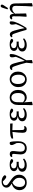

<svg xmlns="http://www.w3.org/2000/svg" viewBox="2362 -3172 1001 5765"><g transform="rotate(-90 2862.5 -289.5)"><path d="M260 13Q197 13 146 -13Q95 -39 65 -87.5Q35 -136 35 -202Q35 -293 90 -354.5Q145 -416 233 -438Q172 -476 141.5 -510.5Q111 -545 111 -592Q111 -659 160.5 -700Q210 -741 295 -741Q361 -741 412 -716Q463 -691 485 -651Q481 -630 468.5 -616.5Q456 -603 436 -603Q401 -603 355 -648L295 -705Q243 -704 212 -680Q181 -656 181 -619Q181 -595 193 -576.5Q205 -558 237 -534.5Q269 -511 327 -471Q391 -428 428.5 -388.5Q466 -349 482.5 -307Q499 -265 499 -211Q499 -151 470.5 -100Q442 -49 388.5 -18Q335 13 260 13ZM131 -205Q131 -120 168.5 -78.5Q206 -37 265 -37Q333 -37 369.5 -85Q406 -133 406 -209Q406 -283 367 -331.5Q328 -380 266 -418Q196 -389 163.5 -334Q131 -279 131 -205Z M781 13Q698 13 643.5 -21.5Q589 -56 589 -121Q589 -180 633 -214Q677 -248 747 -255Q682 -261 644 -291.5Q606 -322 606 -369Q606 -426 655 -462.5Q704 -499 804 -499Q867 -499 909 -484.5Q951 -470 970 -446Q969 -426 956 -410.5Q943 -395 918 -395Q898 -395 880 -404.5Q862 -414 838 -436L811 -459H808Q689 -459 689 -375Q689 -335 720.5 -312.5Q752 -290 816 -290Q832 -290 848 -290.5Q864 -291 886 -291V-227Q864 -229 850.5 -229Q837 -229 823 -229Q743 -229 711.5 -202Q680 -175 680 -137Q680 -97 710.5 -73.5Q741 -50 802 -50Q889 -50 964 -99L985 -69Q953 -33 901 -10Q849 13 781 13Z M1295 13Q1208 13 1158.5 -33Q1109 -79 1109 -175Q1109 -229 1117 -284Q1125 -339 1125 -374Q1125 -400 1117 -413.5Q1109 -427 1083 -427Q1072 -427 1061.5 -424.5Q1051 -422 1043 -419L1027 -454Q1041 -471 1064.5 -484Q1088 -497 1120 -497Q1170 -497 1190 -470.5Q1210 -444 1210 -407Q1210 -349 1201 -292.5Q1192 -236 1192 -183Q1192 -115 1217.5 -79.5Q1243 -44 1307 -44Q1369 -44 1410.5 -91.5Q1452 -139 1452 -230Q1452 -259 1449 -292Q1425 -339 1412 -366Q1399 -393 1394 -410Q1389 -427 1389 -442Q1389 -470 1404.5 -484.5Q1420 -499 1444 -499Q1466 -499 1480 -488Q1494 -446 1499 -384Q1504 -322 1504 -254Q1504 -157 1475.5 -98.5Q1447 -40 1400 -13.5Q1353 13 1295 13Z M1590 -394 1580 -435Q1616 -462 1666 -474Q1716 -486 1800 -486H2034L2039 -411L1838 -419L1841 -132Q1842 -89 1857 -73Q1872 -57 1900 -57Q1913 -57 1925.5 -61Q1938 -65 1948 -69L1962 -37Q1944 -15 1921.5 -1Q1899 13 1864 13Q1809 13 1783.5 -17.5Q1758 -48 1758 -109Q1758 -162 1764.5 -235.5Q1771 -309 1784 -417Z M2296 13Q2213 13 2158.5 -21.5Q2104 -56 2104 -121Q2104 -180 2148 -214Q2192 -248 2262 -255Q2197 -261 2159 -291.5Q2121 -322 2121 -369Q2121 -426 2170 -462.5Q2219 -499 2319 -499Q2382 -499 2424 -484.5Q2466 -470 2485 -446Q2484 -426 2471 -410.5Q2458 -395 2433 -395Q2413 -395 2395 -404.5Q2377 -414 2353 -436L2326 -459H2323Q2204 -459 2204 -375Q2204 -335 2235.5 -312.5Q2267 -290 2331 -290Q2347 -290 2363 -290.5Q2379 -291 2401 -291V-227Q2379 -229 2365.5 -229Q2352 -229 2338 -229Q2258 -229 2226.5 -202Q2195 -175 2195 -137Q2195 -97 2225.5 -73.5Q2256 -50 2317 -50Q2404 -50 2479 -99L2500 -69Q2468 -33 2416 -10Q2364 13 2296 13Z M2676 -262 2674 -100Q2706 -74 2736.5 -60.5Q2767 -47 2804 -47Q2879 -47 2915.5 -99Q2952 -151 2952 -246Q2952 -349 2913 -398.5Q2874 -448 2815 -448Q2754 -448 2715.5 -401Q2677 -354 2676 -262ZM2587 179 2592 -23 2593 -242Q2593 -331 2622 -387.5Q2651 -444 2702 -471.5Q2753 -499 2819 -499Q2885 -499 2936 -469.5Q2987 -440 3016 -384.5Q3045 -329 3045 -249Q3045 -164 3013.5 -105.5Q2982 -47 2930 -17Q2878 13 2817 13Q2774 13 2735 -7Q2696 -27 2672 -70L2689 171L2603 191Z M3357 13Q3296 13 3244.5 -16Q3193 -45 3161.5 -101Q3130 -157 3130 -239Q3130 -321 3164 -379Q3198 -437 3252.5 -468Q3307 -499 3369 -499Q3430 -499 3481.5 -469.5Q3533 -440 3564 -384Q3595 -328 3595 -249Q3595 -168 3561 -109Q3527 -50 3473 -18.5Q3419 13 3357 13ZM3366 -38Q3433 -38 3467.5 -91.5Q3502 -145 3502 -231Q3502 -338 3462 -393Q3422 -448 3359 -448Q3292 -448 3257.5 -393.5Q3223 -339 3223 -253Q3223 -146 3263.5 -92Q3304 -38 3366 -38Z M3844 179 3861 -1Q3842 -87 3816.5 -167Q3791 -247 3765 -326Q3746 -383 3732 -404.5Q3718 -426 3694 -426Q3684 -426 3675 -424Q3666 -422 3657 -418L3641 -453Q3657 -470 3678 -482.5Q3699 -495 3728 -495Q3751 -495 3770.5 -485.5Q3790 -476 3808 -448Q3826 -420 3843 -363Q3862 -301 3880.5 -223Q3899 -145 3918 -47Q3958 -120 3986.5 -182Q4015 -244 4040 -314Q4031 -361 4027 -385Q4023 -409 4023 -428Q4023 -463 4039.5 -481Q4056 -499 4082 -499Q4097 -499 4104.5 -496.5Q4112 -494 4118 -489Q4120 -481 4121 -470.5Q4122 -460 4122 -443Q4122 -385 4095 -310.5Q4068 -236 4025.5 -155.5Q3983 -75 3936 0L3942 171L3860 191Z M4391 13Q4308 13 4253.5 -21.5Q4199 -56 4199 -121Q4199 -180 4243 -214Q4287 -248 4357 -255Q4292 -261 4254 -291.5Q4216 -322 4216 -369Q4216 -426 4265 -462.5Q4314 -499 4414 -499Q4477 -499 4519 -484.5Q4561 -470 4580 -446Q4579 -426 4566 -410.5Q4553 -395 4528 -395Q4508 -395 4490 -404.5Q4472 -414 4448 -436L4421 -459H4418Q4299 -459 4299 -375Q4299 -335 4330.5 -312.5Q4362 -290 4426 -290Q4442 -290 4458 -290.5Q4474 -291 4496 -291V-227Q4474 -229 4460.5 -229Q4447 -229 4433 -229Q4353 -229 4321.5 -202Q4290 -175 4290 -137Q4290 -97 4320.5 -73.5Q4351 -50 4412 -50Q4499 -50 4574 -99L4595 -69Q4563 -33 4511 -10Q4459 13 4391 13Z M4849 6Q4826 -88 4798.5 -171.5Q4771 -255 4742 -343Q4726 -390 4712.5 -408Q4699 -426 4676 -426Q4665 -426 4656 -423.5Q4647 -421 4639 -418L4624 -453Q4641 -471 4664.5 -483Q4688 -495 4713 -495Q4751 -495 4778 -465Q4805 -435 4827 -358Q4852 -272 4870.5 -195.5Q4889 -119 4899 -51L4921 -92Q4953 -150 4976 -201.5Q4999 -253 5021 -311Q5013 -355 5009 -381Q5005 -407 5005 -428Q5005 -463 5021.5 -481Q5038 -499 5064 -499Q5078 -499 5085.5 -496Q5093 -493 5099 -488Q5101 -481 5102.5 -470.5Q5104 -460 5104 -443Q5104 -399 5087 -344.5Q5070 -290 5041.5 -230Q5013 -170 4978 -110Q4943 -50 4906 6Z M5551 179 5562 -22 5569 -312Q5570 -371 5546 -397Q5522 -423 5478 -423Q5441 -423 5402 -398.5Q5363 -374 5335 -339L5341 -4L5257 11L5242 -1L5254 -191L5256 -383Q5256 -404 5247.5 -416Q5239 -428 5218 -428Q5206 -428 5195.5 -425.5Q5185 -423 5176 -420L5160 -455Q5177 -473 5195.5 -485Q5214 -497 5242 -497Q5287 -497 5308.5 -465Q5330 -433 5332 -367L5335 -365Q5349 -405 5376.5 -435Q5404 -465 5437.5 -482Q5471 -499 5504 -499Q5569 -499 5605 -458.5Q5641 -418 5642 -326L5650 171L5566 191ZM5464 -565 5515 -722Q5524 -748 5536.5 -759Q5549 -770 5565 -770Q5583 -770 5595 -759.5Q5607 -749 5607 -731Q5607 -717 5601 -705.5Q5595 -694 5584 -676L5501 -549Z"/></g></svg>

Font: Source Serif 4 SmText
Style: Regular
Weight: 400
Designer: Frank Grießhammer
Foundry: Adobe
Version: Version 4.005;hotconv 1.1.0;makeotfexe 2.6.0